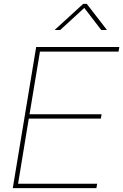

<svg xmlns="http://www.w3.org/2000/svg" viewBox="-20 -970 635 990"><path d="M45.9 0 166.5 -727.5H595.2L591.3 -704.1H186L132.3 -380.9H503.9L500 -358.4H128.4L73.2 -22.5H481L477.1 0ZM290.5 -815.4H262.2L262.7 -816.4L409.2 -950.2H427.2L530.8 -816.4L530.3 -815.4H502L414.6 -929.2Z"/></svg>

Font: Inter 28pt Thin
Style: Italic
Weight: 250
Italic angle: -9.3988°
Designer: Rasmus Andersson
Foundry: rsms
Version: Version 4.001;git-66647c0bb